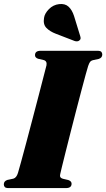

<svg xmlns="http://www.w3.org/2000/svg" viewBox="-24 -959 542 979"><path d="M283 -71Q278 -52.5 296.5 -47.5L324.5 -41Q341 -35 341 -22.5Q341 0 312.5 0H19.5Q5.5 0 0.5 -5.2Q-4.5 -10.5 -4.5 -19Q-4.5 -35.5 13.5 -41.5L44 -48Q60 -52.5 67.5 -77Q71.5 -90 83 -131.8Q94.5 -173.5 110 -231.8Q125.5 -290 142.2 -353.8Q159 -417.5 174 -475.2Q189 -533 199.5 -573.8Q210 -614.5 213 -626Q217 -648 198 -653L170 -659.5Q154.5 -665 154.5 -677.5Q154.5 -700 183 -700H473.5Q488 -700 492.8 -694.5Q497.5 -689 497.5 -681Q497.5 -664.5 479.5 -658.5L449 -652Q440 -649.5 435.5 -643.8Q431 -638 425.5 -622.5Q422 -612.5 413 -579.2Q404 -546 391.2 -498Q378.5 -450 364.2 -394.8Q350 -339.5 336 -284.8Q322 -230 310.5 -183.8Q299 -137.5 291.5 -107.2Q284 -77 283 -71ZM353.5 -877.5 385 -775Q387 -769 387 -763.5Q387 -758 381.5 -753.5Q376.5 -748.5 369.2 -748.2Q362 -748 356.5 -750L260.5 -787Q230.5 -798.5 212.8 -816.5Q195 -834.5 200.5 -867.5Q203.5 -890 225.2 -912.2Q247 -934.5 277.5 -938Q307.5 -941.5 325.5 -925Q343.5 -908.5 353.5 -877.5Z"/></svg>

Font: Fraunces 72pt S000 Black
Style: Italic
Weight: 900
Italic angle: -16°
Version: Version 1.000; ttfautohint (v1.8.3)